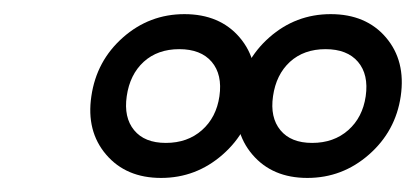

<svg xmlns="http://www.w3.org/2000/svg" viewBox="-20 -835 591 273"><path d="M109.9 -698.2Q117.2 -748.5 154.8 -781.7Q192.4 -814.9 242.2 -814.9Q292.5 -814.9 320.8 -781.7Q349.1 -748.5 341.8 -698.2Q334.5 -648.4 296.6 -615.2Q258.8 -582 209 -582Q159.2 -582 130.9 -615.2Q102.5 -648.4 109.9 -698.2ZM160.2 -698.2Q155.8 -668 170.7 -649.9Q185.5 -631.8 215.8 -631.8Q246.6 -631.8 267.1 -649.9Q287.6 -668 292 -698.2Q296.4 -729 281 -747.1Q265.6 -765.1 234.9 -765.1Q204.1 -765.1 184.3 -747.1Q164.6 -729 160.2 -698.2ZM317.9 -698.2Q325.2 -748.5 362.8 -781.7Q400.4 -814.9 450.2 -814.9Q500.5 -814.9 528.8 -781.7Q557.1 -748.5 549.8 -698.2Q542.5 -648.4 504.6 -615.2Q466.8 -582 417 -582Q367.2 -582 338.9 -615.2Q310.5 -648.4 317.9 -698.2ZM368.2 -698.2Q363.8 -668 378.7 -649.9Q393.6 -631.8 423.8 -631.8Q454.6 -631.8 475.1 -649.9Q495.6 -668 500 -698.2Q504.4 -729 489 -747.1Q473.6 -765.1 442.9 -765.1Q412.1 -765.1 392.3 -747.1Q372.6 -729 368.2 -698.2Z"/></svg>

Font: Trueno Black Outline
Style: Italic
Weight: 900
Width: 6
Designer: Julieta Ulanovsky
Foundry: Julieta Ulanovsky
Version: Version 3.001b | FøM Fix